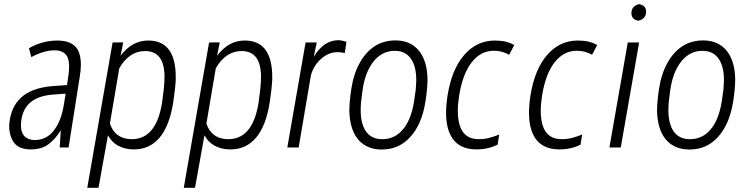

<svg xmlns="http://www.w3.org/2000/svg" viewBox="-20 -705 3589 918"><path d="M285.6 -206.1 293.9 -257.3 234.9 -252.9Q167 -248 129.2 -218.5Q91.3 -189 82.5 -133.8Q80.1 -118.7 80.1 -106Q80.1 -77.1 91.8 -60.5Q108.9 -35.6 147 -35.6Q202.6 -35.6 237.8 -81.5Q273.4 -127.9 285.6 -206.1ZM184.6 -502Q219.2 -511.2 253.9 -511.2Q324.2 -511.2 350.1 -469.7Q366.7 -442.9 366.7 -396Q366.7 -370.1 361.3 -337.9L308.1 -1V0H306.6H266.6H265.6V-1L270.5 -80.6H269.5Q246.1 -42 213.4 -16.6Q196.8 -3.4 174.8 2.9Q152.8 9.3 126.5 9.3Q64.5 9.3 41 -31.7Q24.4 -61 23.9 -99.6Q23.9 -115.2 26.9 -132.3Q39.1 -207 91.8 -247.6Q144 -287.1 234.4 -293.5L300.3 -298.3L305.7 -334Q310.1 -363.3 310.5 -385.3Q310.5 -418 300.8 -435.5Q284.2 -464.4 240.7 -464.4Q191.4 -464.4 130.9 -432.6L129.9 -431.6L129.4 -433.1L118.7 -473.6V-474.6L119.6 -475.1Q149.4 -492.2 184.6 -502Z M754.4 -210.9 762.7 -275.4Q766.6 -313 766.6 -338.4Q766.6 -347.7 766.1 -355.5Q759.3 -459.5 676.3 -460.9Q674.8 -460.9 673.3 -460.9Q636.2 -460.9 605 -440.4Q572.8 -418.5 550.3 -378.4L505.4 -113.8Q518.1 -77.6 542.7 -59.3Q567.4 -41 605 -39.6Q607.9 -39.6 610.4 -39.6Q666.5 -39.6 702.1 -80.1Q739.7 -123 754.4 -210.9ZM742.2 -45.9Q694.8 9.3 621.1 9.3Q618.2 9.3 614.7 9.3Q575.7 8.3 543.9 -8.8Q514.2 -25.4 496.1 -58.1L451.2 191.9V192.9H450.2H398.9H397.5V191.4L518.1 -501L518.6 -502H519.5L567.4 -502.4H569.3L568.8 -500.5L556.6 -438.5Q611.3 -511.2 688 -511.2Q689.9 -511.2 691.9 -511.2Q812 -509.3 819.8 -357.4L820.3 -325.7Q817.9 -278.8 808.6 -218.3Q791 -103 742.2 -45.9Z M1215.8 -210.9 1224.1 -275.4Q1228 -313 1228 -338.4Q1228 -347.7 1227.5 -355.5Q1220.7 -459.5 1137.7 -460.9Q1136.2 -460.9 1134.8 -460.9Q1097.7 -460.9 1066.4 -440.4Q1034.2 -418.5 1011.7 -378.4L966.8 -113.8Q979.5 -77.6 1004.2 -59.3Q1028.8 -41 1066.4 -39.6Q1069.3 -39.6 1071.8 -39.6Q1127.9 -39.6 1163.6 -80.1Q1201.2 -123 1215.8 -210.9ZM1203.6 -45.9Q1156.2 9.3 1082.5 9.3Q1079.6 9.3 1076.2 9.3Q1037.1 8.3 1005.4 -8.8Q975.6 -25.4 957.5 -58.1L912.6 191.9V192.9H911.6H860.4H858.9V191.4L979.5 -501L980 -502H981L1028.8 -502.4H1030.8L1030.3 -500.5L1018.1 -438.5Q1072.8 -511.2 1149.4 -511.2Q1151.4 -511.2 1153.3 -511.2Q1273.4 -509.3 1281.2 -357.4L1281.7 -325.7Q1279.3 -278.8 1270 -218.3Q1252.4 -103 1203.6 -45.9Z M1517.1 -425.3Q1480.5 -394 1466.8 -346.2L1408.2 -1L1407.7 0H1406.7H1355H1353.5L1354 -1.5L1440.9 -501L1441.4 -502H1442.4H1493.2H1494.6L1494.1 -500L1480 -433.6Q1528.8 -512.7 1597.2 -512.7Q1599.6 -512.7 1602.5 -512.7Q1613.3 -512.2 1635.3 -505.4H1636.7L1636.2 -503.9L1628.9 -453.1V-451.7H1627.4Q1606.4 -455.6 1596.2 -455.6Q1595.2 -455.6 1593.8 -455.6Q1552.7 -455.6 1517.1 -425.3Z M1712.9 -270 1705.6 -210.9 1704.6 -184.6Q1704.6 -181.2 1704.6 -177.7Q1704.6 -114.7 1728.5 -78.6Q1753.9 -41 1802.7 -39.6Q1805.7 -39.6 1808.6 -39.6Q1865.2 -39.6 1903.8 -83Q1944.8 -128.9 1959.5 -218.3L1967.8 -277.3L1970.2 -316.4Q1970.2 -319.8 1970.2 -323.2Q1970.2 -385.3 1946.3 -421.9Q1920.9 -460.4 1872.1 -461.9Q1869.6 -461.9 1866.7 -461.9Q1808.1 -461.9 1767.6 -413.1Q1725.1 -361.3 1712.9 -270ZM1772.9 -484.9Q1815.4 -511.7 1870.6 -511.7Q1873.5 -511.7 1876 -511.7Q1945.3 -509.8 1983.9 -461.4Q2022 -413.1 2023.9 -330.6Q2023.9 -327.1 2023.9 -323.2Q2023.9 -282.7 2014.6 -222.2Q1998 -111.8 1941.4 -49.8Q1886.7 10.3 1805.2 9.8Q1802.2 9.8 1798.8 9.8Q1734.9 7.8 1696.3 -33.7Q1658.2 -75.2 1651.4 -152.3L1650.4 -170.9Q1650.4 -175.3 1650.4 -180.2Q1650.4 -216.8 1659.7 -279.8Q1670.4 -351.1 1699.7 -403.8Q1728.5 -456.5 1772.9 -484.9Z M2358.4 -13.2Q2314 9.3 2257.8 9.3Q2168.9 9.3 2134.8 -57.6Q2112.8 -100.1 2112.8 -165.5Q2112.8 -202.6 2119.6 -247.1Q2139.6 -373 2199.2 -441.9Q2259.3 -511.2 2346.2 -511.2Q2346.7 -511.2 2347.2 -511.2Q2403.3 -511.2 2438 -489.7L2438.5 -488.8L2438 -487.8L2415 -444.3L2414.1 -443.4L2413.1 -443.8Q2380.4 -462.4 2341.3 -462.4Q2278.8 -462.4 2235.4 -407.2Q2191.9 -351.6 2175.3 -248Q2168.9 -207.5 2168.9 -174.8Q2168.9 -127.4 2182.1 -94.7Q2204.6 -39.6 2268.6 -39.6Q2268.6 -39.6 2269 -39.6Q2295.9 -39.6 2317.9 -45.4Q2345.2 -52.7 2364.7 -61L2366.7 -62V-60.1L2359.4 -14.6V-13.7Z M2754.9 -13.2Q2710.4 9.3 2654.3 9.3Q2565.4 9.3 2531.2 -57.6Q2509.3 -100.1 2509.3 -165.5Q2509.3 -202.6 2516.1 -247.1Q2536.1 -373 2595.7 -441.9Q2655.8 -511.2 2742.7 -511.2Q2743.2 -511.2 2743.7 -511.2Q2799.8 -511.2 2834.5 -489.7L2835 -488.8L2834.5 -487.8L2811.5 -444.3L2810.5 -443.4L2809.6 -443.8Q2776.9 -462.4 2737.8 -462.4Q2675.3 -462.4 2631.8 -407.2Q2588.4 -351.6 2571.8 -248Q2565.4 -207.5 2565.4 -174.8Q2565.4 -127.4 2578.6 -94.7Q2601.1 -39.6 2665 -39.6Q2665 -39.6 2665.5 -39.6Q2692.4 -39.6 2714.4 -45.4Q2741.7 -52.7 2761.2 -61L2763.2 -62V-60.1L2755.9 -14.6V-13.7Z M3031.7 -606Q2999 -611.8 2999 -642.1Q2999 -643.6 2999 -645.5Q3001.5 -677.2 3035.6 -685.1H3036.1Q3068.8 -679.2 3069.3 -649.9Q3069.3 -647.5 3068.8 -645Q3066.9 -614.3 3032.2 -606H3031.7ZM2948.2 0H2946.8H2895.5H2894V-1.5L2981.4 -501V-502H2982.4H3034.2H3035.6V-500.5L2948.2 -1Z M3184.1 -270 3176.8 -210.9 3175.8 -184.6Q3175.8 -181.2 3175.8 -177.7Q3175.8 -114.7 3199.7 -78.6Q3225.1 -41 3273.9 -39.6Q3276.9 -39.6 3279.8 -39.6Q3336.4 -39.6 3375 -83Q3416 -128.9 3430.7 -218.3L3439 -277.3L3441.4 -316.4Q3441.4 -319.8 3441.4 -323.2Q3441.4 -385.3 3417.5 -421.9Q3392.1 -460.4 3343.3 -461.9Q3340.8 -461.9 3337.9 -461.9Q3279.3 -461.9 3238.8 -413.1Q3196.3 -361.3 3184.1 -270ZM3244.1 -484.9Q3286.6 -511.7 3341.8 -511.7Q3344.7 -511.7 3347.2 -511.7Q3416.5 -509.8 3455.1 -461.4Q3493.2 -413.1 3495.1 -330.6Q3495.1 -327.1 3495.1 -323.2Q3495.1 -282.7 3485.8 -222.2Q3469.2 -111.8 3412.6 -49.8Q3357.9 10.3 3276.4 9.8Q3273.4 9.8 3270 9.8Q3206.1 7.8 3167.5 -33.7Q3129.4 -75.2 3122.6 -152.3L3121.6 -170.9Q3121.6 -175.3 3121.6 -180.2Q3121.6 -216.8 3130.9 -279.8Q3141.6 -351.1 3170.9 -403.8Q3199.7 -456.5 3244.1 -484.9Z"/></svg>

Font: MAUL Condensed Light Italic
Style: Light Italic
Weight: 300
Italic angle: -12°
Designer: MAUL
Version: Version 1.0; 2020; ttfautohint (v1.8.3)